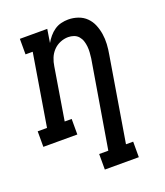

<svg xmlns="http://www.w3.org/2000/svg" viewBox="-161 -631 798 929"><g transform="rotate(-20 238.0 -166.5)"><path d="M218 205V125H265L340 -323Q342 -338 343 -353.5Q344 -369 342.5 -383.5Q341 -398 336.5 -412Q332 -426 322.5 -437Q313 -448 299 -453Q285 -458 270 -458Q249 -458 228.5 -449.5Q208 -441 193 -425Q178 -409 170 -389Q162 -369 159 -348L115 -80H151V0H-24V-80H24L85 -450H48V-530H189L178 -461Q187 -477 199.5 -492Q212 -507 228 -518Q244 -529 262.5 -533.5Q281 -538 299 -538Q325 -538 349.5 -529.5Q374 -521 391.5 -503.5Q409 -486 418.5 -463Q428 -440 432 -414.5Q436 -389 434.5 -362.5Q433 -336 428 -309L356 125H393V205Z"/></g></svg>

Font: Iosevka Slab Medium Oblique
Style: Regular
Weight: 500
Italic angle: -9°
Monospace: yes
Designer: Belleve Invis
Foundry: Belleve Invis
Version: Version 11.1.1; ttfautohint (v1.8.3)